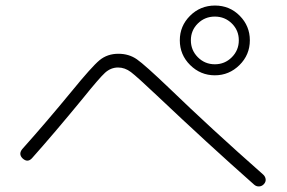

<svg xmlns="http://www.w3.org/2000/svg" viewBox="-20 -773 1040 696"><path d="M820.3 -565.4Q845.7 -590.8 845.7 -627Q845.7 -663.1 820.3 -688Q794.9 -712.9 758.8 -712.9Q722.7 -712.9 697.3 -688Q671.9 -663.1 671.9 -627Q671.9 -590.8 697.3 -565.4Q722.7 -540 758.8 -540Q794.9 -540 820.3 -565.4ZM631.8 -627Q631.8 -678.7 668.9 -715.8Q706.1 -752.9 759.3 -752.9Q812.5 -752.9 849.1 -715.8Q885.7 -678.7 885.7 -627Q885.7 -574.2 848.1 -537.1Q810.5 -500 758.8 -500Q707 -500 669.4 -537.1Q631.8 -574.2 631.8 -627ZM95.7 -199.2Q80.1 -182.6 62.5 -198.2Q45.9 -213.9 60.5 -232.4Q144.5 -326.2 239.3 -441.4Q312.5 -531.2 340.8 -554.7Q369.1 -578.1 409.2 -578.1Q447.3 -578.1 476.1 -558.1Q504.9 -538.1 593.8 -453.1Q743.2 -308.6 933.6 -140.6Q941.4 -133.8 942.9 -124Q944.3 -114.3 937 -106Q929.7 -97.7 919.4 -97.2Q909.2 -96.7 901.4 -103.5Q732.4 -252.9 548.8 -426.8Q476.6 -495.1 454.6 -511.7Q432.6 -528.3 408.2 -528.3Q381.8 -528.3 360.8 -509.3Q339.8 -490.2 279.3 -415Q175.8 -289.1 95.7 -199.2Z"/></svg>

Font: Rounded-L Mgen+ 1m light
Style: Regular
Weight: 200
Designer: [Source Han Sans]
Ryoko NISHIZUKA  (kana & ideographs); Paul D. Hunt (Latin, Greek & Cyrillic); Wenlong ZHANG  (bopomofo
Version: Version 1.059.20150602